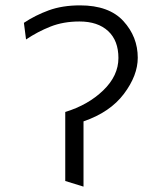

<svg xmlns="http://www.w3.org/2000/svg" viewBox="-20 -714 589 715"><path d="M278 -694Q386 -694 439.5 -635.5Q493 -577 493 -499Q493 -433 441.5 -364.5Q390 -296 291 -262V-19L223 -40V-297Q308 -323 364.5 -377.5Q421 -432 421 -498Q421 -563 382.5 -598.5Q344 -634 276 -634Q216 -634 168 -615Q120 -596 77 -567L69 -629Q111 -657 161.5 -675.5Q212 -694 278 -694Z"/></svg>

Font: Palanquin Light
Style: Regular
Weight: 300
Designer: Pria Ravichandran
Version: Version 1.0.4